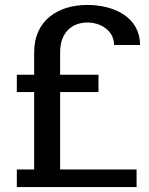

<svg xmlns="http://www.w3.org/2000/svg" viewBox="-20 -756 603 776"><path d="M48 -384H118V-71H48V0H532V-71H223V-384H378V-454H223V-544C223 -629 275 -665 333 -665C388 -665 441 -632 441 -574H546C546 -685 444 -736 332 -736C218 -736 118 -676 118 -545V-454H48Z"/></svg>

Font: Perun Medium
Style: Regular
Weight: 500
Foundry: Copyright (c) Stefan Peev, Context Ltd, 2016
Version: Version 1.089